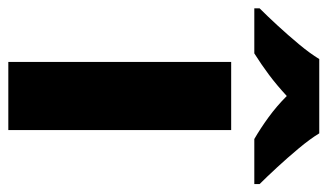

<svg xmlns="http://www.w3.org/2000/svg" viewBox="-246 -620 806 473"><g transform="rotate(90 157.5 -383.0)"><path d="M241 0H73V-549H241ZM249 -766Q263 -743 286 -715.5Q309 -688 332.5 -662.5Q356 -637 374 -619V-606H263Q237 -621 209.5 -641Q182 -661 157 -686Q130 -661 104.5 -642Q79 -623 52 -606H-59V-619Q-40 -638 -16.5 -663.5Q7 -689 29.5 -716Q52 -743 66 -766Z"/></g></svg>

Font: Noto Sans Gurmukhi UI ExtraBold
Style: Regular
Weight: 800
Designer: Jelle Bosma - Monotype Design Team
Foundry: Monotype Imaging Inc.
Version: Version 2.004; ttfautohint (v1.8.4.7-5d5b)